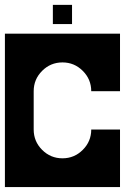

<svg xmlns="http://www.w3.org/2000/svg" viewBox="-20 -762 567 782"><path d="M0 -625H468.8V-390.6H351.6Q351.6 -439 317.1 -473.4Q282.7 -507.8 234.4 -507.8Q186 -507.8 151.6 -473.4Q117.2 -439 117.2 -390.6V-234.4Q117.2 -186 151.6 -151.6Q186 -117.2 234.4 -117.2Q282.7 -117.2 317.1 -151.6Q351.6 -186 351.6 -234.4H468.8V0H0ZM273.4 -664.1H195.3V-742.2H273.4Z"/></svg>

Font: Leporid
Style: Regular
Weight: 400
Designer: GGBotNet
Foundry: GGBotNet
Version: 1.00